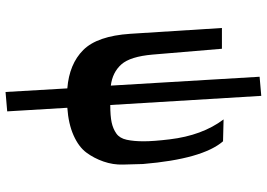

<svg xmlns="http://www.w3.org/2000/svg" viewBox="-155 -574 963 693"><g transform="rotate(90 326.5 -227.5)"><path d="M572 -262Q573 -226 574 -190Q575 -154 563 -119.5Q551 -85 530.5 -57.5Q510 -30 468.5 -11.5Q427 7 369 11L382 228L312 234L299 11Q211 4 160.5 -46.5Q110 -97 102 -216L81 -547H156L177 -297Q184 -216 212.5 -184Q241 -152 289 -146L257 -683L326 -689L359 -144Q399 -144 422 -149Q445 -154 462 -166Q479 -178 484.5 -203.5Q490 -229 490 -264.5Q490 -300 483 -358Q469 -476 411 -553L490 -551Q554 -477 572 -262Z"/></g></svg>

Font: OpenDyslexic
Style: Regular
Weight: 400
Designer: Abbie Gonzalez
Version: Version 0.920;hotconv 1.0.109;makeotfexe 2.5.65596